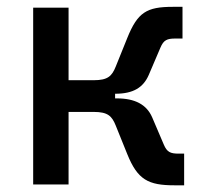

<svg xmlns="http://www.w3.org/2000/svg" viewBox="-20 -540 626 562"><path d="M77.1 0H180.7V-212.4H254.4C295.9 -212.4 307.6 -200.2 318.8 -172.4L352.5 -88.9C382.8 -13.7 414.1 2.4 490.7 2.4H519V-90.3H502.9C479 -90.3 468.8 -94.7 459.5 -116.7L425.3 -196.8C409.2 -233.9 375 -252 322.3 -252H316.9V-265.6H317.4C370.1 -265.6 399.4 -283.7 415.5 -320.8L449.7 -400.9C459 -422.9 469.2 -427.2 493.2 -427.2H514.2V-520H485.8C409.2 -520 382.8 -503.9 352.5 -428.7L318.8 -345.2C307.6 -317.4 295.9 -305.2 254.4 -305.2H180.7V-517.6H77.1Z"/></svg>

Font: CaskaydiaCove Nerd Font
Style: Regular
Weight: 400
Designer: Aaron Bell
Foundry: Saja Typeworks
Version: Version 2111.1;Nerd Fonts 2.3.3